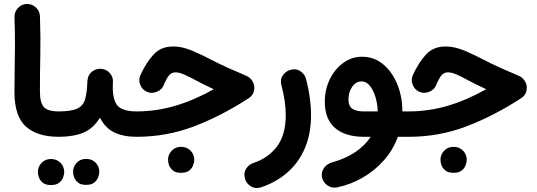

<svg xmlns="http://www.w3.org/2000/svg" viewBox="-20 -655 2740 979"><path d="M53.7 -185.5Q53.7 -249 54.9 -308.8Q56.2 -368.7 56.4 -431.6Q56.6 -494.6 53.7 -566.9Q53.2 -593.8 71.3 -613.8Q89.4 -633.8 115.7 -634.8Q142.6 -635.7 162.6 -617.4Q182.6 -599.1 183.6 -572.3Q187.5 -464.8 185.5 -375Q183.6 -285.2 183.6 -187.5Q183.6 -131.3 203.6 -109.1Q223.6 -86.9 279.8 -86.9H280.3Q307.1 -86.9 325.9 -67.9Q344.7 -48.8 344.7 -22Q344.7 4.9 325.9 23.7Q307.1 42.5 280.3 42.5H279.8Q170.9 42.5 112.3 -9.5Q53.7 -61.5 53.7 -185.5Z M215.3 -22Q215.3 -48.8 234.4 -67.9Q253.4 -86.9 280.3 -86.9Q344.2 -86.9 374.5 -101.6Q404.8 -116.2 414.3 -150.1Q423.8 -184.1 425.8 -242.7Q427.7 -272.5 448.2 -289.1Q468.8 -305.7 495.6 -304.2Q522.9 -302.2 540.5 -281.7Q558.1 -261.2 555.7 -235.4Q551.3 -153.8 575.9 -120.4Q600.6 -86.9 675.8 -86.9H676.3Q703.1 -86.9 721.9 -67.9Q740.7 -48.8 740.7 -22Q740.7 4.9 721.9 23.7Q703.1 42.5 676.3 42.5H675.8Q609.4 42.5 563 20.3Q516.6 -2 489.7 -54.7Q454.6 1.5 403.8 22Q353 42.5 280.3 42.5Q253.4 42.5 234.4 23.7Q215.3 4.9 215.3 -22ZM352.5 219.7Q352.5 194.8 371.1 175Q389.6 155.3 418.5 155.3Q439 155.3 453.6 163.8Q468.3 172.4 476.1 185.5Q486.3 200.7 486.3 220.2Q486.3 233.4 480.5 249Q474.6 264.6 460.2 276.1Q445.8 287.6 418.9 287.6Q392.1 287.6 377.7 275.9Q363.3 264.2 357.9 249Q352.5 235.4 352.5 219.7ZM173.3 220.7Q173.3 195.8 191.9 175.8Q210.4 155.8 239.3 155.8Q260.3 155.8 274.7 164.6Q289.1 173.3 296.9 186Q307.6 203.1 307.6 220.7Q307.6 233.9 301.8 249.8Q295.9 265.6 281.2 277.1Q266.6 288.6 240.2 288.6Q212.9 288.6 198.5 276.9Q184.1 265.1 178.7 250Q173.3 234.9 173.3 220.7Z M863.3 -418Q909.2 -418 960 -396.5Q1010.7 -375 1062.5 -347.7Q1097.2 -329.6 1140.4 -310.1Q1183.6 -290.5 1237.8 -267.6Q1254.9 -260.3 1265.9 -243.4Q1276.9 -226.6 1276.9 -208Q1276.9 -171.9 1246.6 -153.3Q1109.4 -64 969.5 -10.7Q829.6 42.5 676.3 42.5Q649.4 42.5 630.4 23.2Q611.3 3.9 611.3 -22Q611.3 -47.9 630.4 -67.4Q649.4 -86.9 676.3 -86.9Q776.4 -86.9 874 -115.7Q971.7 -144.5 1069.8 -200.2Q1044.4 -211.9 1021.7 -223.1Q999 -234.4 978 -245.6Q943.8 -264.2 918.9 -275.1Q894 -286.1 875.5 -286.1Q854.5 -286.1 841.8 -270.8Q829.1 -255.4 813.5 -218.3Q808.1 -204.6 792.7 -194.1Q777.3 -183.6 757.8 -181.9Q738.3 -180.2 719.7 -191.9Q701.7 -203.6 693.6 -226.8Q685.5 -250 696.8 -273.9Q726.6 -337.9 763.9 -377.9Q801.3 -418 863.3 -418ZM836.9 158.2Q836.9 133.3 855.5 113.5Q874 93.8 902.8 93.8Q923.3 93.8 937.7 102.5Q952.1 111.3 960.4 124Q970.7 141.6 970.7 158.7Q970.7 171.9 964.8 187.7Q959 203.6 944.6 214.8Q930.2 226.1 903.3 226.1Q876 226.1 861.8 214.4Q847.7 202.6 841.8 187.5Q836.9 174.3 836.9 158.2Z M1455.1 -296.9Q1486.8 -308.1 1510.7 -292.5Q1534.7 -276.9 1540.5 -252.4Q1565.9 -155.3 1565.9 -68.4Q1565.9 28.8 1533.7 102.5Q1501.5 176.3 1444.1 225.6Q1386.7 274.9 1312 299.8Q1283.2 309.6 1259.8 295.4Q1236.3 281.2 1229.5 257.8Q1220.7 227.5 1234.6 205.8Q1248.5 184.1 1270 176.8Q1348.1 150.9 1392.6 91.6Q1437 32.2 1437 -68.4Q1437 -136.7 1415 -220.2Q1407.2 -249 1421.4 -269.5Q1435.5 -290 1455.1 -296.9Z M1835 42.5Q1740.7 42.5 1688.5 -2.4Q1636.2 -47.4 1636.2 -136.2Q1636.2 -198.7 1661.6 -250.7Q1687 -302.7 1730.2 -334.2Q1773.4 -365.7 1826.2 -365.7Q1887.7 -365.7 1933.8 -327.1Q1980 -288.6 2005.9 -225.1Q2031.7 -161.6 2031.7 -86.9H2065.4Q2092.3 -86.9 2111.1 -67.9Q2129.9 -48.8 2129.9 -22Q2129.9 4.9 2111.1 23.7Q2092.3 42.5 2065.4 42.5H2008.8Q1984.4 109.4 1937.3 162.6Q1890.1 215.8 1828.4 251.2Q1766.6 286.6 1697.8 300.8Q1671.9 305.7 1649.4 290Q1627 274.4 1621.6 248.5Q1616.7 222.7 1632.3 201.2Q1647.9 179.7 1673.3 172.9Q1742.7 153.8 1792.2 120.1Q1841.8 86.4 1870.1 42.5ZM1833.5 -86.9H1906.2Q1905.3 -121.6 1895.5 -156.7Q1885.7 -191.9 1867.4 -215.8Q1849.1 -239.7 1823.2 -239.7Q1794.9 -239.7 1775.9 -212.6Q1756.8 -185.5 1756.8 -147.9Q1756.8 -113.3 1777.1 -100.1Q1797.4 -86.9 1833.5 -86.9Z M2252.4 -418Q2298.3 -418 2349.1 -396.5Q2399.9 -375 2451.7 -347.7Q2486.3 -329.6 2529.5 -310.1Q2572.8 -290.5 2627 -267.6Q2644 -260.3 2655 -243.4Q2666 -226.6 2666 -208Q2666 -171.9 2635.7 -153.3Q2498.5 -64 2358.6 -10.7Q2218.8 42.5 2065.4 42.5Q2038.6 42.5 2019.5 23.2Q2000.5 3.9 2000.5 -22Q2000.5 -47.9 2019.5 -67.4Q2038.6 -86.9 2065.4 -86.9Q2165.5 -86.9 2263.2 -115.7Q2360.8 -144.5 2459 -200.2Q2433.6 -211.9 2410.9 -223.1Q2388.2 -234.4 2367.2 -245.6Q2333 -264.2 2308.1 -275.1Q2283.2 -286.1 2264.6 -286.1Q2243.7 -286.1 2231 -270.8Q2218.3 -255.4 2202.6 -218.3Q2197.3 -204.6 2181.9 -194.1Q2166.5 -183.6 2147 -181.9Q2127.4 -180.2 2108.9 -191.9Q2090.8 -203.6 2082.8 -226.8Q2074.7 -250 2085.9 -273.9Q2115.7 -337.9 2153.1 -377.9Q2190.4 -418 2252.4 -418ZM2226.1 158.2Q2226.1 133.3 2244.6 113.5Q2263.2 93.8 2292 93.8Q2312.5 93.8 2326.9 102.5Q2341.3 111.3 2349.6 124Q2359.9 141.6 2359.9 158.7Q2359.9 171.9 2354 187.7Q2348.1 203.6 2333.7 214.8Q2319.3 226.1 2292.5 226.1Q2265.1 226.1 2251 214.4Q2236.8 202.6 2231 187.5Q2226.1 174.3 2226.1 158.2Z"/></svg>

Font: Mikhak Bold
Style: Regular
Weight: 700
Designer: Amin Abedi
Version: Version 3.3